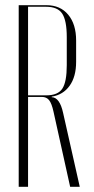

<svg xmlns="http://www.w3.org/2000/svg" viewBox="-20 -719 363 739"><path d="M52 -699H159Q212 -699 242.5 -662.5Q273 -626 273 -563V-481Q273 -424 248 -389Q223 -354 179 -347V-345Q210 -344 223 -284L287 0H250L186 -289Q179 -321 169 -333.5Q159 -346 141 -346H88V0H52ZM237 -468V-576Q237 -640 219.5 -666.5Q202 -693 157 -693H88V-352H158Q203 -352 220 -378Q237 -404 237 -468Z"/></svg>

Font: Moniqa ExtLt Narrow Display
Style: Regular
Weight: 200
Width: 4
Designer: Rajesh Rajput
Foundry: Rajesh Rajput
Version: Version 1.000